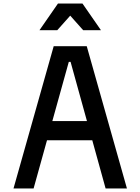

<svg xmlns="http://www.w3.org/2000/svg" viewBox="-20 -1060 790 1080"><path d="M282 -800H468L694 0H574L377 -712H367L169 0H56ZM185 -379H565V-271H185ZM306 -1040H444L548 -890H448L342 -1009H408L302 -890H202Z"/></svg>

Font: Martian Mono sWd Rg
Style: Regular
Weight: 400
Width: 6
Monospace: yes
Designer: Roman Shamin
Foundry: Evil Martians
Version: Version 1.000